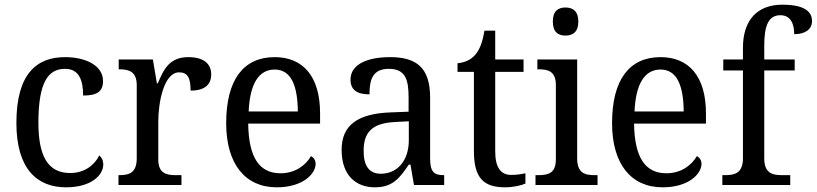

<svg xmlns="http://www.w3.org/2000/svg" viewBox="-20 -790 3488 820"><path d="M262 10C371 10 421 -43 421 -87C421 -105 414 -118 404 -126C383 -84 340 -51 280 -51C184 -51 144 -124 144 -266C144 -445 189 -496 258 -496C319 -496 335 -445 335 -382C393 -382 420 -398 420 -444C420 -512 343 -546 258 -546C140 -546 50 -479 50 -265C50 -69 138 10 262 10Z M486 0H755V-42H730C690 -42 656 -50 656 -109V-270C656 -353 680 -481 745 -481C781 -481 794 -458 794 -403C857 -403 882 -431 882 -472C882 -518 850 -546 784 -546C705 -546 679 -495 654 -434H650L633 -536H487V-494H490C530 -494 564 -485 564 -426V-114C564 -51 531 -42 489 -42H486Z M1162 10C1275 10 1328 -49 1328 -90C1328 -107 1318 -119 1308 -123C1286 -85 1242 -50 1178 -50C1089 -50 1042 -115 1040 -262H1347V-306C1347 -464 1274 -546 1153 -546C1021 -546 946 -451 946 -264C946 -91 1026 10 1162 10ZM1252 -314H1042C1047 -430 1084 -493 1153 -493C1225 -493 1251 -421 1252 -314Z M1581 10C1658 10 1687 -30 1726 -87H1733L1748 0H1877V-42H1874C1832 -42 1817 -58 1817 -114V-373C1817 -500 1760 -546 1646 -546C1550 -546 1477 -516 1477 -450C1477 -406 1505 -387 1558 -387C1558 -451 1572 -496 1641 -496C1714 -496 1725 -446 1725 -373V-313L1649 -310C1508 -305 1439 -256 1439 -150C1439 -41 1500 10 1581 10ZM1606 -48C1556 -48 1533 -83 1533 -145C1533 -223 1566 -264 1668 -269L1726 -272V-191C1726 -106 1679 -48 1606 -48Z M2137 10C2171 10 2207 2 2224 -6V-50C2205 -46 2187 -43 2163 -43C2120 -43 2095 -73 2095 -143V-483H2216V-536H2095V-659H2049C2040 -606 2028 -577 2008 -554C1988 -532 1960 -522 1934 -520V-483H2004V-145C2004 -30 2045 10 2137 10Z M2395 -638C2426 -638 2450 -653 2450 -698C2450 -743 2426 -758 2395 -758C2364 -758 2341 -743 2341 -698C2341 -653 2364 -638 2395 -638ZM2267 0H2532V-42H2520C2477 -42 2445 -51 2445 -114V-536H2275V-494H2281C2322 -494 2354 -485 2354 -426V-109C2354 -50 2321 -42 2279 -42H2267Z M2810 10C2923 10 2976 -49 2976 -90C2976 -107 2966 -119 2956 -123C2934 -85 2890 -50 2826 -50C2737 -50 2690 -115 2688 -262H2995V-306C2995 -464 2922 -546 2801 -546C2669 -546 2594 -451 2594 -264C2594 -91 2674 10 2810 10ZM2900 -314H2690C2695 -430 2732 -493 2801 -493C2873 -493 2899 -421 2900 -314Z M3065 0H3355V-42H3319C3278 -42 3244 -51 3244 -114V-489H3374V-536H3244V-595C3244 -679 3261 -725 3313 -725C3359 -725 3372 -684 3372 -644C3419 -644 3448 -665 3448 -700C3448 -741 3415 -770 3321 -770C3215 -770 3153 -705 3153 -586V-536H3069V-489H3153V-114C3153 -51 3118 -42 3078 -42H3065Z"/></svg>

Font: Noto Serif Ethiopic SmCn
Style: Regular
Weight: 400
Width: 4
Designer: Monotype Design Team
Foundry: Monotype Imaging Inc.
Version: Version 2.102